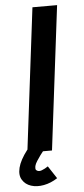

<svg xmlns="http://www.w3.org/2000/svg" viewBox="-59 -733 405 931"><g transform="rotate(-5 143.5 -267.0)"><path d="M170 0H50L136 -700H256ZM183 136Q151 157 116.5 163.5Q82 170 54 161Q26 152 12 129Q-3 106 6 69.5Q15 33 51 -14L133 -9Q111 18 94 44.5Q77 71 84 87Q95 98 112 91.5Q129 85 143 75Z"/></g></svg>

Font: Kulim Park
Style: Bold Italic
Weight: 700
Italic angle: -8°
Designer: Noponies / Dale Sattler
Foundry: Noponies
Version: Version 1.000; ttfautohint (v1.8.3)